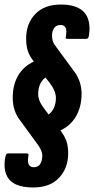

<svg xmlns="http://www.w3.org/2000/svg" viewBox="-23 -707 414 845"><path d="M124 118Q59 118 28 93Q-3 68 -3 17Q-3 8 -2 -1.5Q-1 -11 2 -21Q4 -32 14 -32H94Q105 -32 102 -21Q100 -10 100 -2Q100 29 126 29Q160 29 163 -18Q165 -41 143 -71L64 -179Q33 -220 33 -277Q33 -333 56.5 -374Q80 -415 126 -436Q107 -460 99.5 -482.5Q92 -505 92 -537Q92 -603 132 -645Q172 -687 245 -687Q371 -687 371 -581Q371 -567 368 -548Q366 -536 356 -536H274Q263 -536 267 -547Q269 -560 269 -568Q269 -597 243 -597Q226 -597 216 -584.5Q206 -572 206 -551Q206 -535 210 -524Q214 -513 226 -498L304 -392Q336 -349 336 -294Q336 -238 312 -196Q288 -154 243 -133Q261 -109 269 -87Q277 -65 277 -32Q277 33 237 75.5Q197 118 124 118ZM191 -203Q223 -228 223 -276Q223 -306 196 -342L177 -366Q145 -341 145 -293Q145 -262 173 -227Z"/></svg>

Font: Sofia Sans Extra Condensed ExtraBold
Style: Italic
Weight: 800
Italic angle: -9°
Designer: Botio Nikoltchev, Ani Petrova
Foundry: lettersoup
Version: Version 4.101; ttfautohint (v1.8.4.7-5d5b)